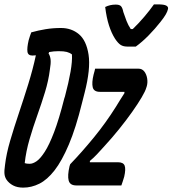

<svg xmlns="http://www.w3.org/2000/svg" viewBox="-32 -848 789 878"><path d="M589 -635H550Q532 -635 520 -642.5Q508 -650 494 -671Q478 -696 466.5 -731.5Q455 -767 449 -816Q471 -827 497 -827Q514 -827 521 -820Q528 -813 532 -793Q539 -772 546.5 -752.5Q554 -733 566 -715H575Q602 -741 627.5 -771Q653 -801 672 -828H690Q719 -828 729 -822Q739 -816 736 -806Q734 -796 726 -782Q718 -768 702 -748Q677 -716 647.5 -686Q618 -656 589 -635ZM247 -720Q295 -720 329 -691.5Q363 -663 373 -598Q383 -533 355 -424L343 -377Q315 -263 283 -187.5Q251 -112 217.5 -69Q184 -26 148 -8Q112 10 74 10Q47 10 28 0Q9 -10 -2 -26Q-10 -38 -11.5 -52.5Q-13 -67 -9 -94Q-3 -145 14.5 -204.5Q32 -264 54 -329.5Q76 -395 97 -462.5Q118 -530 132 -595Q123 -594 116 -594Q96 -594 93.5 -611.5Q91 -629 99 -664Q102 -675 105 -683.5Q108 -692 111 -700Q143 -709 176.5 -714.5Q210 -720 247 -720ZM81 -102Q89 -99 104 -99Q118 -99 135 -110.5Q152 -122 172.5 -153.5Q193 -185 215.5 -244Q238 -303 262 -398L265 -407Q282 -471 290.5 -519.5Q299 -568 297 -599Q287 -607 273.5 -610.5Q260 -614 236 -614Q225 -614 214 -613Q203 -612 193 -610L190 -604Q198 -591 199.5 -574.5Q201 -558 196 -529Q190 -480 174 -427.5Q158 -375 138.5 -320.5Q119 -266 103 -211Q87 -156 81 -102ZM403 -534H601Q618 -534 628 -521Q638 -508 641 -489Q644 -470 639 -453L637 -447Q633 -432 616 -403Q599 -374 572.5 -336.5Q546 -299 513 -258Q480 -217 444 -178Q427 -159 411.5 -142.5Q396 -126 379 -112V-106H508Q532 -106 538 -90.5Q544 -75 536 -40Q533 -30 529.5 -19Q526 -8 523 0H317Q288 0 282 -22.5Q276 -45 286 -88L289 -97Q342 -152 396.5 -218.5Q451 -285 497 -358Q507 -375 517 -390.5Q527 -406 537 -422V-428H425Q397 -428 392 -449Q387 -470 396 -507Q398 -515 400 -521.5Q402 -528 403 -534Z"/></svg>

Font: Recursive Mn Csl St Med
Style: Italic
Weight: 500
Italic angle: -15°
Monospace: yes
Version: Version 1.079;hotconv 1.0.112;makeotfexe 2.5.65598; ttfautoh